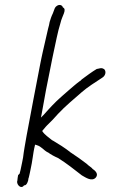

<svg xmlns="http://www.w3.org/2000/svg" viewBox="-20 -726 454 774"><path d="M53 -20C52 -13 50 -4 50 2L49 6C48 20 66 38 77 21H80C87 20 94 7 95 -8L96 -10C97 -15 98 -19 99 -23L102 -37C104 -46 106 -56 108 -67L112 -92C114 -105 116 -121 121 -141V-143L128 -141C148 -135 155 -121 172 -112H173C185 -103 200 -95 214 -89C248 -68 279 -43 310 -19C326 -10 350 7 366 -10C379 -25 363 -39 352 -46V-47C346 -53 338 -57 329 -66C309 -81 286 -98 264 -112H263V-113C241 -130 216 -146 192 -160H191C177 -172 160 -182 150 -198C157 -205 161 -212 170 -221C184 -234 202 -253 214 -267C243 -298 277 -326 309 -354C333 -375 365 -395 391 -412C407 -421 409 -440 399 -448H398C389 -455 376 -448 370 -448C350 -436 330 -421 311 -407C308 -405 307 -403 304 -400H303C295 -394 287 -388 279 -381L258 -363C248 -354 238 -345 226 -335C201 -313 179 -289 157 -264L145 -252L148 -267C159 -331 172 -399 185 -461C188 -480 193 -498 196 -515C205 -555 212 -596 224 -634C230 -662 251 -687 234 -696V-695C231 -707 218 -709 209 -702C204 -699 201 -694 199 -688L193 -672C187 -660 183 -647 180 -637C179 -630 177 -621 174 -611C167 -582 159 -546 152 -515C149 -500 145 -484 142 -467C124 -376 105 -273 87 -178L79 -132C76 -117 75 -104 73 -91C71 -78 68 -67 66 -56C64 -45 62 -37 59 -26ZM316 -25Z"/></svg>

Font: Scribbler
Style: LtIta
Weight: 300
Designer: Mew Too
Foundry: Cannot Into Space Fonts
Version: Version 1.001